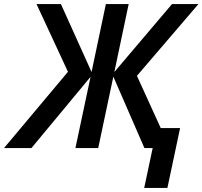

<svg xmlns="http://www.w3.org/2000/svg" viewBox="-75 -734 1004 952"><path d="M640 198 682 0H641L487 -354L412 0H299L374 -353L81 0H-55L262 -378L106 -714H227L379 -377L450 -714H563L492 -377L778 -714H909L604 -358L722 -99H818L755 198Z"/></svg>

Font: Noto Sans UI Medium
Style: Italic
Weight: 500
Italic angle: -12°
Designer: Monotype Design Team
Foundry: Monotype Imaging Inc.
Version: Version 1.901